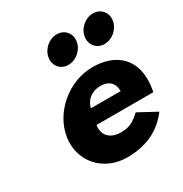

<svg xmlns="http://www.w3.org/2000/svg" viewBox="-184 -933 1041 1090"><g transform="rotate(-30 337.0 -388.0)"><path d="M298 -330C308.2 -377 347.7 -413 408.7 -413C460.7 -413 493.3 -384 493 -330ZM650 -232C651.9 -238 653.6 -249 654.7 -256C682.2 -436 577.3 -528 421.3 -528C266.3 -528 120.6 -406 97.7 -256C74.9 -107 183.2 15 338.2 15C452.2 15 551.9 -22 624.7 -119L506.5 -183C456.5 -137 429.8 -126 372.8 -126C327.8 -126 265.9 -153 278 -232ZM576.5 -791C525.5 -791 478.3 -750 470.5 -699C462.7 -648 497.4 -607 548.4 -607C599.4 -607 646.7 -648 654.5 -699C662.3 -750 627.5 -791 576.5 -791ZM339.5 -791C288.5 -791 241.3 -750 233.5 -699C225.7 -648 260.4 -607 311.4 -607C362.4 -607 409.7 -648 417.5 -699C425.3 -750 390.5 -791 339.5 -791Z"/></g></svg>

Font: Sztylet
Style: BdObl
Weight: 700
Foundry: Cannot Into Space Fonts, PlusOne Fonts
Version: Version 0.12